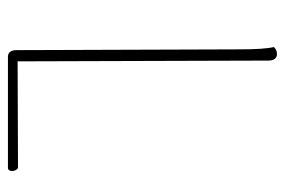

<svg xmlns="http://www.w3.org/2000/svg" viewBox="-140 -596 735 496"><g transform="rotate(90 228.0 -347.5)"><path d="M136 -673C136 -687 130 -695 119 -695C110 -695 105 -691 101 -687C105 -671 107 -640 107 -600L109 -22C109 -8 115 0 126 0H413C425 0 423 -22 413 -26C321 -26 230 -25 138 -25Z"/></g></svg>

Font: Arima Koshi Thin
Style: Regular
Weight: 250
Designer: Joana Correia and Natanael Gama
Foundry: NDISCOVER
Version: Version 1.019;PS 001.019;hotconv 1.0.88;makeotf.lib2.5.64775